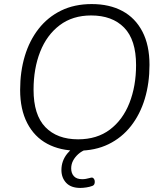

<svg xmlns="http://www.w3.org/2000/svg" viewBox="-20 -733 799 944"><path d="M362 8Q276 8 212.5 -26Q149 -60 114 -127.5Q79 -195 79 -291Q79 -381 102 -457.5Q125 -534 170 -591.5Q215 -649 280.5 -681Q346 -713 431 -713Q518 -713 581.5 -679Q645 -645 680 -578Q715 -511 715 -414Q715 -324 692 -247.5Q669 -171 624 -113.5Q579 -56 513.5 -24Q448 8 362 8ZM364 -48Q457 -48 520.5 -96Q584 -144 616.5 -227Q649 -310 649 -413Q649 -537 590.5 -597Q532 -657 428 -657Q337 -657 273.5 -609Q210 -561 177.5 -478.5Q145 -396 145 -292Q145 -168 203 -108Q261 -48 364 -48ZM375 191Q329 191 305.5 166Q282 141 282 103Q282 58 310.5 22.5Q339 -13 385 -34L407 0Q381 10 364.5 25Q348 40 339 57.5Q330 75 330 95Q330 119 343.5 133.5Q357 148 384 148Q393 148 402 146.5Q411 145 422 142Q433 138 438.5 142.5Q444 147 445.5 155Q447 163 444.5 170.5Q442 178 434 181Q421 186 404.5 188.5Q388 191 375 191Z"/></svg>

Font: Nunito ExtraLight Light
Style: Italic
Weight: 300
Italic angle: -9°
Version: Version 3.602